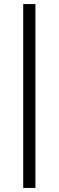

<svg xmlns="http://www.w3.org/2000/svg" viewBox="-20 -778 288 943"><path d="M94 -758H154V145H94Z"/></svg>

Font: Roboto Serif 120pt Expanded SemiBold
Style: Regular
Weight: 600
Width: 7
Designer: Greg Gazdowicz
Foundry: Commercial Type
Version: Version 1.008